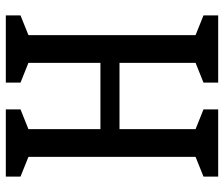

<svg xmlns="http://www.w3.org/2000/svg" viewBox="-75 -695 770 660"><g transform="rotate(-90 310.0 -365.0)"><path d="M356 -50.5 444 -85.8 424 -47.2V-682.8L444 -644.2L356 -679.5V-730H587V-679.5L499.3 -644.2L519.3 -685.7V-44.3L499.3 -85.8L587 -50.5V0H356ZM33 -50.5 120.7 -85.8 100.7 -47.2V-682.8L120.7 -644.2L33 -679.5V-730H264V-679.5L176 -644.2L196 -685.7V-44.3L176 -85.8L264 -50.5V0H33ZM128.7 -404.8H492V-339.2H128.7Z"/></g></svg>

Font: Monaspace Xenon Var ExtraLight
Style: Regular
Weight: 200
Designer: Riley Cran and the Lettermatic Team
Version: Version 1.200 (Monaspace Xenon Var)